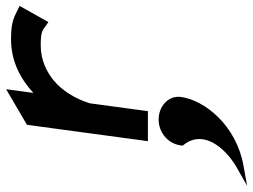

<svg xmlns="http://www.w3.org/2000/svg" viewBox="-146 -383 827 627"><g transform="rotate(-90 267.5 -69.5)"><path d="M190.3 35C147.3 35 107.8 68 105.6 114C143.6 158 129.3 212 75.9 260C63.4 271 51.2 280 35.9 289L-25.8 324L40.8 312C173.1 288 254.1 184 264.4 108C269.9 67 234.3 35 190.3 35ZM551.3 -424C526 -436 512.4 -447 453.4 -447C379.4 -447 322.1 -415 277.6 -374L289.6 -463L173.4 -395L120 0H218L243.7 -190C259.3 -239 284.7 -279 316.4 -306C344.6 -330 384.3 -350 432.3 -350C476.3 -350 481.6 -345 497 -333L508.9 -325L561.7 -419Z"/></g></svg>

Font: Charger
Style: ExBdIt
Weight: 400
Designer: Jasper
Foundry: Cannot Into Space Fonts
Version: Version 0.99